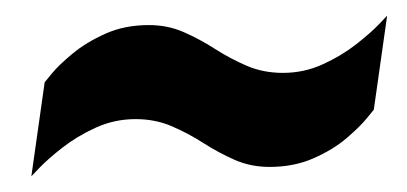

<svg xmlns="http://www.w3.org/2000/svg" viewBox="-20 -422 519 245"><path d="M20 -197 37 -317Q37 -317 46 -328Q55 -339 72.5 -353.5Q90 -368 114.5 -379Q139 -390 170 -390Q194 -390 214.5 -381Q235 -372 254.5 -359.5Q274 -347 295 -338Q316 -329 341 -329Q368 -329 392 -340Q416 -351 434.5 -365.5Q453 -380 463.5 -391Q474 -402 474 -402L457 -282Q457 -282 448 -271Q439 -260 422 -245.5Q405 -231 380 -220Q355 -209 324 -209Q300 -209 279.5 -218Q259 -227 239.5 -239.5Q220 -252 199 -261Q178 -270 153 -270Q126 -270 102 -259Q78 -248 59.5 -233.5Q41 -219 30.5 -208Q20 -197 20 -197Z"/></svg>

Font: Archivo Narrow
Style: Bold Italic
Weight: 700
Italic angle: -8°
Designer: Hector Gatti
Foundry: Omnibus-Type
Version: Version 3.002